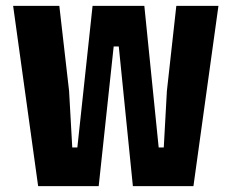

<svg xmlns="http://www.w3.org/2000/svg" viewBox="-20 -635 790 655"><path d="M110.1 0 24.8 -614.9H182.4L215.7 -324.3L226.5 -132H243.9L295.8 -614.9H472.4L521.3 -132H538.7L549.3 -324.3L581.5 -614.9H725.2L639.9 0H433.3L385.2 -476.5H367.8L316.7 0Z"/></svg>

Font: Martian Mono SemiExpanded
Style: Regular
Weight: 400
Width: 6
Monospace: yes
Designer: Roman Shamin
Foundry: Evil Martians
Version: Version 1.000